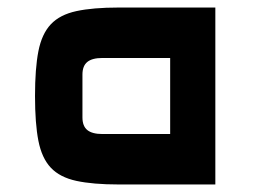

<svg xmlns="http://www.w3.org/2000/svg" viewBox="-20 -490 677 510"><path d="M295 0Q227 0 183 -9.5Q139 -19 115 -44.5Q91 -70 82 -116Q73 -162 73 -235Q73 -308 82 -354Q91 -400 115 -425.5Q139 -451 183 -460.5Q227 -470 295 -470H552V0ZM252 -134H432V-336H252Q225 -336 212 -325.5Q199 -315 199 -292V-178Q199 -155 212 -144.5Q225 -134 252 -134Z"/></svg>

Font: Changa ExtraLight SemiBold
Style: Regular
Weight: 600
Version: Version 3.002; ttfautohint (v1.8.2)